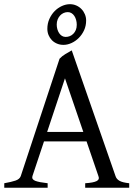

<svg xmlns="http://www.w3.org/2000/svg" viewBox="-20 -879 635 899"><path d="M200.7 -261.2H370.1L284.2 -512.2ZM378.9 0V-21Q417 -23.4 432.1 -31Q447.3 -38.6 440.9 -54.2L385.3 -216.8H186L131.8 -54.2Q127.4 -39.1 145.3 -32.2Q163.1 -25.4 203.1 -21V0H0V-21Q33.2 -26.9 52.5 -33.4Q71.8 -40 77.1 -54.2L258.8 -604Q270 -616.2 286.6 -626.2Q303.2 -636.2 315.9 -643.1L521 -54.2Q525.4 -40.5 539.3 -32.5Q553.2 -24.4 585 -21V0ZM339.4 -763.2Q339.4 -774.9 336.4 -785.6Q333.5 -796.4 328.1 -804.4Q322.8 -812.5 314.9 -817.4Q307.1 -822.3 297.4 -822.3Q287.1 -822.3 277.8 -818.1Q268.6 -814 261.5 -806.4Q254.4 -798.8 250 -788.1Q245.6 -777.3 245.6 -764.2Q245.6 -752.9 248.5 -742.4Q251.5 -731.9 256.8 -723.9Q262.2 -715.8 270 -710.9Q277.8 -706.1 287.6 -706.1Q297.4 -706.1 306.6 -709.7Q315.9 -713.4 323.2 -720.7Q330.6 -728 335 -738.5Q339.4 -749 339.4 -763.2ZM383.3 -783.2Q383.3 -758.3 373.8 -737.5Q364.3 -716.8 348.9 -701.4Q333.5 -686 314.7 -677.5Q295.9 -668.9 277.3 -668.9Q260.7 -668.9 246.8 -674.8Q232.9 -680.7 222.9 -690.9Q212.9 -701.2 207.3 -714.8Q201.7 -728.5 201.7 -744.1Q201.7 -769 211.2 -790.3Q220.7 -811.5 235.8 -826.9Q251 -842.3 269.8 -850.8Q288.6 -859.4 307.6 -859.4Q323.2 -859.4 337.2 -853.3Q351.1 -847.2 361.3 -836.7Q371.6 -826.2 377.4 -812.3Q383.3 -798.3 383.3 -783.2Z"/></svg>

Font: Gentium
Style: Regular
Weight: 400
Designer: J. Victor Gaultney
Version: Version 1.03; 2011; OFL 1.1 release